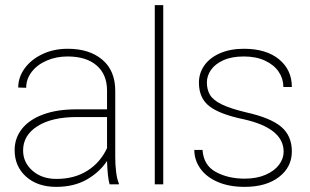

<svg xmlns="http://www.w3.org/2000/svg" viewBox="-20 -718 1209 748"><path d="M243 -498Q199 -498 162 -482Q125 -466 103.5 -438Q82 -410 82 -376L51 -377Q51 -417 76 -451.5Q101 -486 145 -507Q189 -528 244 -528Q328 -528 378.5 -485.5Q429 -443 429 -364V-105Q429 -76 432.5 -47.5Q436 -19 443 -4V0H407Q399 -27 397 -91Q368 -47 318 -18.5Q268 10 199 10Q126 10 81.5 -30Q37 -70 37 -133Q37 -180 65.5 -216Q94 -252 148 -272Q202 -292 276 -292H397V-365Q397 -428 356.5 -463Q316 -498 243 -498ZM397 -141V-262H279Q182 -262 126 -226.5Q70 -191 70 -132Q70 -85 106.5 -53Q143 -21 200 -21Q270 -21 320.5 -53Q371 -85 397 -141Z M583 -698H616V0H583Z M931 -253Q838 -272 796.5 -303.5Q755 -335 755 -396Q755 -433 776 -463Q797 -493 837 -510.5Q877 -528 930 -528Q1017 -528 1067 -487Q1117 -446 1117 -379H1084Q1084 -411 1066 -438Q1048 -465 1013 -481.5Q978 -498 930 -498Q882 -498 849.5 -483Q817 -468 801.5 -445Q786 -422 786 -397Q786 -369 798 -348.5Q810 -328 843.5 -311.5Q877 -295 940 -280Q1034 -259 1075.5 -224Q1117 -189 1117 -128Q1117 -67 1067 -28.5Q1017 10 933 10Q872 10 827.5 -9.5Q783 -29 760 -62Q737 -95 737 -134H769Q773 -74 821 -48Q869 -22 933 -22Q980 -22 1014.5 -37Q1049 -52 1067 -76Q1085 -100 1085 -127Q1085 -218 931 -253Z"/></svg>

Font: Freesentation 1 Thin
Style: Regular
Weight: 250
Designer: glyphs from Roboto by Christian Robertson / Hangul glyphs from Noto Sans CJK(Source Han Sans) by Jang Soo-young and Kang
Foundry: PT&
Version: Version 2.001